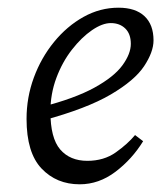

<svg xmlns="http://www.w3.org/2000/svg" viewBox="-20 -468 419 499"><path d="M187 11Q127 11 88 -30Q49 -71 49 -159Q49 -215 68 -266.5Q87 -318 120.5 -359Q154 -400 197 -424Q240 -448 288 -448Q332 -448 355.5 -426Q379 -404 379 -363Q379 -333 354.5 -296Q330 -259 268 -222.5Q206 -186 92 -155L88 -190Q174 -212 225 -240Q276 -268 298 -298Q320 -328 320 -354Q320 -380 305.5 -394Q291 -408 268 -408Q246 -408 219 -389.5Q192 -371 167 -339Q142 -307 126.5 -265.5Q111 -224 111 -178Q111 -109 136.5 -79.5Q162 -50 207 -50Q250 -50 281 -72Q312 -94 331 -117L352 -101Q323 -54 280 -21.5Q237 11 187 11Z"/></svg>

Font: Lisu Bosa ExtraLight
Style: Italic
Weight: 200
Italic angle: -19°
Designer: David Morse, Annie Olsen, Victor Gaultney, Frank Grießhammer (Latin)
Foundry: SIL International
Version: Version 2.000